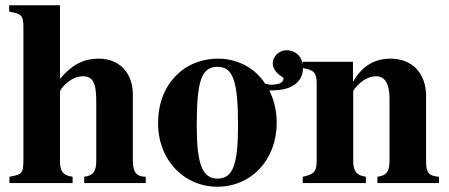

<svg xmlns="http://www.w3.org/2000/svg" viewBox="-20 -696 1706 730"><path d="M534 0V-24C499 -24 485 -41 485 -87V-337C485 -416 437 -473 355 -473C302 -473 257 -454 208 -396V-676H15V-652C61 -643 69 -639 69 -591V-89C69 -33 61 -33 16 -24V0H256V-24C219 -29 208 -44 208 -85V-348C208 -352 215 -362 225 -372C247 -394 271 -406 295 -406C334 -406 346 -380 346 -309V-85C346 -44 334 -28 300 -24V0Z M1132 -438C1132 -482 1102 -505 1070 -505C1037 -505 1017 -477 1017 -456C1017 -430 1037 -413 1058 -400C1058 -377 1033 -374 1008 -374C1003 -374 996 -376 988 -378C951 -436 884 -473 810 -473C678 -473 581 -374 581 -228C581 -86 681 14 806 14C935 14 1032 -88 1032 -229C1032 -275 1022 -316 1004 -352C1022 -352 1047 -354 1060 -357C1101 -366 1132 -393 1132 -438ZM885 -218C885 -69 865 -17 807 -17C749 -17 728 -73 728 -218C728 -389 746 -442 807 -442C866 -442 885 -389 885 -218Z M1649 0V-24C1610 -27 1600 -39 1600 -84V-331C1600 -418 1547 -473 1465 -473C1405 -473 1357 -446 1323 -386H1322V-461H1131V-437C1175 -430 1184 -419 1184 -376V-87C1184 -45 1176 -33 1131 -24V0H1371V-24C1334 -29 1323 -47 1323 -84V-348C1323 -352 1330 -362 1340 -372C1362 -394 1386 -406 1410 -406C1444 -406 1461 -377 1461 -321V-84C1461 -44 1449 -28 1415 -24V0Z"/></svg>

Font: XITS
Style: Bold
Weight: 700
Designer: MicroPress Inc., with final additions and corrections provided by Coen Hoffman, Elsevier (retired)
Version: Version 1.107